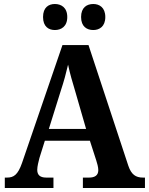

<svg xmlns="http://www.w3.org/2000/svg" viewBox="-20 -939 744 959"><path d="M446 -789C476 -789 506 -806 506 -854C506 -902 476 -919 446 -919C414 -919 385 -902 385 -854C385 -806 414 -789 446 -789ZM254 -789C285 -789 316 -806 316 -854C316 -902 285 -919 254 -919C223 -919 195 -902 195 -854C195 -806 223 -789 254 -789ZM4 0H247V-52H211C179 -52 166 -66 166 -91C166 -108 173 -134 177 -150L204 -236H429L461 -137C465 -124 471 -105 471 -89C471 -62 452 -52 425 -52H394V0H704V-52H694C658 -52 636 -67 621 -111L422 -714H292L90 -125C69 -65 48 -52 15 -52H4ZM224 -295 284 -487C299 -532 310 -573 320 -616C329 -572 342 -529 356 -482L410 -295Z"/></svg>

Font: Noto Serif Ethiopic SemiCondensed
Style: Bold
Weight: 700
Width: 4
Designer: Monotype Design Team
Foundry: Monotype Imaging Inc.
Version: Version 2.102